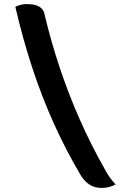

<svg xmlns="http://www.w3.org/2000/svg" viewBox="-20 -784 640 940"><path d="M55 -751Q71 -758 83.5 -761Q96 -764 112 -764Q136 -764 154 -759Q172 -754 183.5 -742.5Q195 -731 198 -714Q230 -579 273.5 -449.5Q317 -320 371 -198Q425 -76 490 39Q503 64 516.5 83Q530 102 546 119Q529 128 513 132Q497 136 477 136Q444 136 419 120.5Q394 105 374 72Q303 -48 244 -178.5Q185 -309 138 -452Q91 -595 55 -751Z"/></svg>

Font: Recursive Monospace Casual SemiBold
Style: Regular
Weight: 600
Version: Version 1.047